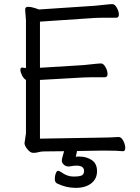

<svg xmlns="http://www.w3.org/2000/svg" viewBox="-20 -732 678 932"><path d="M256 158Q246 152 246 136.5Q246 121 251 109Q256 97 261.5 97Q267 97 279 105Q307 125 336.5 125Q366 125 377 119.5Q388 114 388 98Q388 72 351 72Q337 72 317 76H312Q299 76 289.5 67Q280 58 280 48Q280 39 291 2L195 3Q179 3 167.5 6.5Q156 10 141.5 10Q127 10 113 -7.5Q99 -25 99 -37L106 -84V-344Q95 -350 87 -366Q79 -382 79 -393Q79 -404 87 -404H89Q97 -402 106 -402V-634L102 -685Q102 -699 116 -699Q130 -699 149 -693Q168 -687 169 -686L440 -704Q463 -706 488.5 -709Q514 -712 525.5 -712Q537 -712 547 -694.5Q557 -677 557 -661.5Q557 -646 544 -646H482Q455 -646 441 -645L174 -627V-403L385 -416Q408 -418 433.5 -421Q459 -424 470.5 -424Q482 -424 492 -406.5Q502 -389 502 -373Q502 -357 489 -357H426Q400 -357 386 -356L174 -344V-59L472 -64Q510 -64 555 -67H556Q569 -67 578.5 -48.5Q588 -30 588 -14Q588 2 577 2H576Q552 -1 489 -1H473L354 1L348 29Q353 28 357 28Q361 28 365 28Q400 28 425.5 45Q451 62 451 99Q451 136 423 158Q395 180 347.5 180Q300 180 256 158Z"/></svg>

Font: LXGW WenKai TC
Style: Regular
Weight: 400
Designer: LXGW / Fontworks Inc.
Foundry: LXGW / Fontworks Inc.
Version: Version 1.330